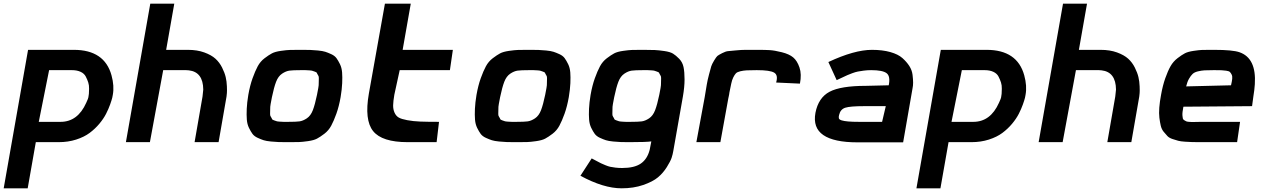

<svg xmlns="http://www.w3.org/2000/svg" viewBox="-50 -770 6868 1040"><path d="M-30 250 102 -500H350Q516 -500 554 -362Q570 -304 561 -256Q561 -253 558 -240.5Q555 -228 546.5 -204Q538 -180 524.5 -153.5Q511 -127 488 -99.5Q465 -72 435.5 -50Q406 -28 362.5 -14Q319 0 268 0H144L100 250ZM160 -110H278Q371 -110 417 -213Q429 -239 429 -244V-245Q431 -254 431.5 -262Q432 -270 432.5 -289Q433 -308 428 -323.5Q423 -339 414.5 -355.5Q406 -372 386.5 -381Q367 -390 340 -390H216Z M632 0 764 -750H894L850 -500H968Q1018 -500 1056.5 -486Q1095 -472 1117 -452Q1139 -432 1153 -404Q1167 -376 1172.5 -352.5Q1178 -329 1179 -302.5Q1180 -276 1179 -266Q1178 -256 1177 -247L1134 0H1004L1047 -247L1051 -285Q1050 -380 973 -389L958 -390H834L762 0Z M1507 0Q1477 0 1460 -0.5Q1443 -1 1417.5 -3.5Q1392 -6 1378 -10.5Q1364 -15 1345.5 -23.5Q1327 -32 1317.5 -45Q1308 -58 1298.5 -77.5Q1289 -97 1287 -122Q1285 -147 1286.5 -180.5Q1288 -214 1295 -256Q1304 -307 1318 -346Q1332 -385 1346 -411Q1360 -437 1383 -454.5Q1406 -472 1423 -481Q1440 -490 1471.5 -494.5Q1503 -499 1521.5 -499.5Q1540 -500 1578 -500Q1581 -500 1583 -500Q1613 -500 1630 -499.5Q1647 -499 1672.5 -496.5Q1698 -494 1712 -489.5Q1726 -485 1744.5 -476.5Q1763 -468 1772.5 -455Q1782 -442 1791.5 -422.5Q1801 -403 1803 -378Q1805 -353 1803.5 -319.5Q1802 -286 1795 -244Q1786 -193 1772 -154Q1758 -115 1744 -89Q1730 -63 1707 -45.5Q1684 -28 1667 -19Q1650 -10 1618.5 -5.5Q1587 -1 1568.5 -0.5Q1550 0 1512 0Q1509 0 1507 0ZM1511 -110Q1553 -110 1572 -112.5Q1591 -115 1612 -129Q1633 -143 1644.5 -173Q1656 -203 1667 -256Q1671 -277 1674 -293Q1677 -309 1676.5 -322.5Q1676 -336 1677 -345.5Q1678 -355 1673 -362.5Q1668 -370 1666.5 -374.5Q1665 -379 1655 -382Q1645 -385 1642 -386.5Q1639 -388 1624 -389Q1609 -390 1604 -390Q1599 -390 1579 -390Q1537 -390 1518 -387.5Q1499 -385 1478 -371Q1457 -357 1445.5 -327Q1434 -297 1423 -244Q1419 -223 1416 -207Q1413 -191 1413.5 -177.5Q1414 -164 1413 -154.5Q1412 -145 1417 -137.5Q1422 -130 1423.5 -125.5Q1425 -121 1435 -118Q1445 -115 1448 -113.5Q1451 -112 1466 -111Q1481 -110 1486 -110Q1491 -110 1511 -110Z M2158 0Q2019 0 1971 -60Q1923 -120 1948 -263L2035 -750H2175L2131 -500H2403L2387 -390H2115L2086 -257Q2080 -222 2079.5 -200Q2079 -178 2087 -160Q2095 -142 2109.5 -133.5Q2124 -125 2156 -119Q2188 -113 2226.5 -111.5Q2265 -110 2328 -110L2315 0Z M2743 0Q2713 0 2696 -0.5Q2679 -1 2653.5 -3.5Q2628 -6 2614 -10.5Q2600 -15 2581.5 -23.5Q2563 -32 2553.5 -45Q2544 -58 2534.5 -77.5Q2525 -97 2523 -122Q2521 -147 2522.5 -180.5Q2524 -214 2531 -256Q2540 -307 2554 -346Q2568 -385 2582 -411Q2596 -437 2619 -454.5Q2642 -472 2659 -481Q2676 -490 2707.5 -494.5Q2739 -499 2757.5 -499.5Q2776 -500 2814 -500Q2817 -500 2819 -500Q2849 -500 2866 -499.5Q2883 -499 2908.5 -496.5Q2934 -494 2948 -489.5Q2962 -485 2980.5 -476.5Q2999 -468 3008.5 -455Q3018 -442 3027.5 -422.5Q3037 -403 3039 -378Q3041 -353 3039.5 -319.5Q3038 -286 3031 -244Q3022 -193 3008 -154Q2994 -115 2980 -89Q2966 -63 2943 -45.5Q2920 -28 2903 -19Q2886 -10 2854.5 -5.5Q2823 -1 2804.5 -0.5Q2786 0 2748 0Q2745 0 2743 0ZM2747 -110Q2789 -110 2808 -112.5Q2827 -115 2848 -129Q2869 -143 2880.5 -173Q2892 -203 2903 -256Q2907 -277 2910 -293Q2913 -309 2912.5 -322.5Q2912 -336 2913 -345.5Q2914 -355 2909 -362.5Q2904 -370 2902.5 -374.5Q2901 -379 2891 -382Q2881 -385 2878 -386.5Q2875 -388 2860 -389Q2845 -390 2840 -390Q2835 -390 2815 -390Q2773 -390 2754 -387.5Q2735 -385 2714 -371Q2693 -357 2681.5 -327Q2670 -297 2659 -244Q2655 -223 2652 -207Q2649 -191 2649.5 -177.5Q2650 -164 2649 -154.5Q2648 -145 2653 -137.5Q2658 -130 2659.5 -125.5Q2661 -121 2671 -118Q2681 -115 2684 -113.5Q2687 -112 2702 -111Q2717 -110 2722 -110Q2727 -110 2747 -110Z M3317 250Q3219 250 3094 182L3155 88Q3163 92 3180.5 101.5Q3198 111 3205.5 114.5Q3213 118 3228.5 124.5Q3244 131 3255.5 133.5Q3267 136 3284 138Q3301 140 3320 140Q3386 140 3421 116Q3456 92 3469 42L3478 -4Q3450 0 3361 0Q3331 0 3314 -0.5Q3297 -1 3271.5 -3.5Q3246 -6 3232 -10.5Q3218 -15 3199.5 -23.5Q3181 -32 3171.5 -45Q3162 -58 3152.5 -77.5Q3143 -97 3141 -122Q3139 -147 3140.5 -180.5Q3142 -214 3149 -256Q3158 -307 3172 -346Q3186 -385 3200 -411Q3214 -437 3237 -454.5Q3260 -472 3277 -481Q3294 -490 3325.5 -494.5Q3357 -499 3375.5 -499.5Q3394 -500 3432 -500Q3435 -500 3437 -500Q3476 -500 3497 -499Q3518 -498 3549 -493.5Q3580 -489 3595.5 -479.5Q3611 -470 3629 -451.5Q3647 -433 3652.5 -406.5Q3658 -380 3658 -339.5Q3658 -299 3649 -247L3597 48Q3594 66 3588 84.5Q3582 103 3562 135Q3542 167 3514 190.5Q3486 214 3434 232Q3382 250 3317 250ZM3365 -110Q3407 -110 3426 -112.5Q3445 -115 3466 -129Q3487 -143 3498.5 -173Q3510 -203 3521 -256Q3525 -277 3528 -293Q3531 -309 3530.5 -322.5Q3530 -336 3531 -345.5Q3532 -355 3527 -362.5Q3522 -370 3520.5 -374.5Q3519 -379 3509 -382Q3499 -385 3496 -386.5Q3493 -388 3478 -389Q3463 -390 3458 -390Q3453 -390 3433 -390Q3391 -390 3372 -387.5Q3353 -385 3332 -371Q3311 -357 3299.5 -327Q3288 -297 3277 -244Q3273 -223 3270 -207Q3267 -191 3267.5 -177.5Q3268 -164 3267 -154.5Q3266 -145 3271 -137.5Q3276 -130 3277.5 -125.5Q3279 -121 3289 -118Q3299 -115 3302 -113.5Q3305 -112 3320 -111Q3335 -110 3340 -110Q3345 -110 3365 -110Z M3722 0 3767 -243Q3775 -291 3778.5 -312.5Q3782 -334 3790.5 -366.5Q3799 -399 3802.5 -410.5Q3806 -422 3818 -442Q3830 -462 3836 -467Q3842 -472 3861.5 -482Q3881 -492 3893.5 -493Q3906 -494 3936 -497Q3966 -500 3988.5 -500Q4011 -500 4055 -500Q4094 -500 4119.5 -498.5Q4145 -497 4185 -487Q4225 -477 4246.5 -459Q4268 -441 4280.5 -404.5Q4293 -368 4283 -317L4154 -323Q4166 -363 4143.5 -376.5Q4121 -390 4050 -390H4048Q4013 -390 3995 -389Q3977 -388 3960 -384Q3943 -380 3936 -372.5Q3929 -365 3922 -351Q3915 -337 3911 -317.5Q3907 -298 3901 -269Q3900 -262 3899.5 -258.5Q3899 -255 3897.5 -248.5Q3896 -242 3895 -237L3852 0Z M4594 1Q4467 1 4409.5 -38.5Q4352 -78 4367 -159Q4383 -241 4443.5 -273Q4504 -305 4640 -305L4764 -308Q4774 -357 4752.5 -373.5Q4731 -390 4669 -390Q4648 -390 4629 -387.5Q4610 -385 4597 -382.5Q4584 -380 4566.5 -373.5Q4549 -367 4540 -363Q4531 -359 4511 -349.5Q4491 -340 4482 -336L4437 -434Q4578 -500 4673 -500Q4730 -500 4772.5 -488Q4815 -476 4838 -455.5Q4861 -435 4875.5 -412.5Q4890 -390 4893 -364.5Q4896 -339 4896 -322.5Q4896 -306 4893 -292L4842 1ZM4604 -110H4728L4748 -195H4630Q4555 -195 4528.5 -186.5Q4502 -178 4495 -147Q4492 -136 4494 -129Q4496 -122 4509 -118Q4522 -114 4544.5 -112Q4567 -110 4604 -110Z M4914 250 5046 -500H5294Q5460 -500 5498 -362Q5514 -304 5505 -256Q5505 -253 5502 -240.5Q5499 -228 5490.5 -204Q5482 -180 5468.5 -153.5Q5455 -127 5432 -99.5Q5409 -72 5379.5 -50Q5350 -28 5306.5 -14Q5263 0 5212 0H5088L5044 250ZM5104 -110H5222Q5315 -110 5361 -213Q5373 -239 5373 -244V-245Q5375 -254 5375.5 -262Q5376 -270 5376.5 -289Q5377 -308 5372 -323.5Q5367 -339 5358.5 -355.5Q5350 -372 5330.5 -381Q5311 -390 5284 -390H5160Z M5576 0 5708 -750H5838L5794 -500H5912Q5962 -500 6000.5 -486Q6039 -472 6061 -452Q6083 -432 6097 -404Q6111 -376 6116.5 -352.5Q6122 -329 6123 -302.5Q6124 -276 6123 -266Q6122 -256 6121 -247L6078 0H5948L5991 -247L5995 -285Q5994 -380 5917 -389L5902 -390H5778L5706 0Z M6448 0Q6422 0 6407 -0.5Q6392 -1 6368.5 -2.5Q6345 -4 6332 -7.5Q6319 -11 6301 -17Q6283 -23 6273.5 -33Q6264 -43 6253 -56.5Q6242 -70 6237.5 -89Q6233 -108 6230 -132Q6227 -156 6229.5 -187.5Q6232 -219 6239 -256Q6248 -307 6262 -346.5Q6276 -386 6290.5 -411.5Q6305 -437 6328.5 -455Q6352 -473 6368.5 -481.5Q6385 -490 6415.5 -494.5Q6446 -499 6461.5 -499.5Q6477 -500 6511 -500Q6522 -500 6527 -500Q6627 -500 6664 -487Q6756 -455 6747 -314Q6745 -283 6739 -247L6732 -195L6360 -192Q6357 -176 6355.5 -164Q6354 -152 6355 -143Q6356 -134 6357 -128.5Q6358 -123 6364.5 -119Q6371 -115 6375 -113Q6379 -111 6390 -110Q6401 -109 6408 -109Q6415 -109 6431.5 -109.5Q6448 -110 6458 -110H6667L6651 0ZM6375 -302 6618 -308Q6623 -329 6624.5 -343Q6626 -357 6621.5 -366Q6617 -375 6612 -380Q6607 -385 6592 -387Q6577 -389 6566.5 -389.5Q6556 -390 6531 -390Q6526 -390 6523 -390Q6491 -390 6474.5 -389Q6458 -388 6439 -383.5Q6420 -379 6410 -369.5Q6400 -360 6390.5 -343.5Q6381 -327 6375 -302Z"/></svg>

Font: Hermit
Style: Bold Italic
Weight: 700
Italic angle: -10°
Designer: Pablo Caro
Version: Version 2.000;PS 002.000;hotconv 1.0.88;makeotf.lib2.5.64775